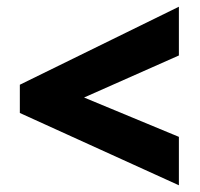

<svg xmlns="http://www.w3.org/2000/svg" viewBox="-20 -647 594 571"><path d="M512 -96V-240L230 -357L512 -482V-627L39 -395V-311Z"/></svg>

Font: Noto Sans Thai Looped SemiCondensed Black
Style: Regular
Weight: 900
Width: 4
Designer: Sasikarn Vongin, Ben Mitchell
Foundry: The Fontpad Ltd
Version: Version 1.001